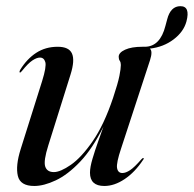

<svg xmlns="http://www.w3.org/2000/svg" viewBox="-20 -594 628 622"><path d="M444.5 -82Q447.5 -81 443.5 -76Q417 -36 383.8 -13.8Q350.5 8.5 318 8.5Q271.5 8.5 271.5 -34.5Q271.5 -52.5 279.8 -80.2Q288 -108 298.2 -136.2Q308.5 -164.5 315 -183.5Q279.5 -112 239.5 -70Q199.5 -28 160.8 -9.8Q122 8.5 91 8.5Q45.5 8.5 37.8 -24.2Q30 -57 47 -111L116.5 -331.5Q131 -378 126.8 -392.8Q122.5 -407.5 109.5 -407.5Q99 -407.5 85 -398.2Q71 -389 51 -364Q46.5 -358.5 44.5 -359Q41.5 -360 45.5 -368Q67 -403 97.2 -422.8Q127.5 -442.5 167 -442.5Q203.5 -442.5 213.2 -420.5Q223 -398.5 208.5 -352.5L136.5 -123Q120.5 -72.5 126.5 -54.5Q132.5 -36.5 154.5 -36.5Q175.5 -36.5 209.5 -60Q243.5 -83.5 280.2 -136.5Q317 -189.5 346.5 -277.5Q362 -324 366.8 -348Q371.5 -372 371.5 -383.5Q371.5 -392 368 -397Q364.5 -402 364.5 -410Q364.5 -423.5 385.2 -433Q406 -442.5 441 -442.5Q446 -442.5 449.5 -442.5Q499 -443 516 -510.5L521.5 -531Q532.5 -574 564.5 -574Q597 -574 584 -524.5Q575 -491 542.2 -466.2Q509.5 -441.5 465.5 -436.5Q475.5 -428.5 466 -399L372.5 -113.5Q356.5 -66 359.2 -49.8Q362 -33.5 376.5 -33.5Q387.5 -33.5 401.5 -42.8Q415.5 -52 438.5 -78.5Q442 -82.5 444.5 -82Z"/></svg>

Font: Fraunces 144pt S000
Style: Italic
Weight: 400
Italic angle: -16°
Version: Version 1.000; ttfautohint (v1.8.3)